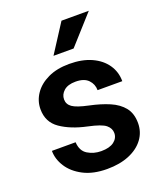

<svg xmlns="http://www.w3.org/2000/svg" viewBox="-140 -841 794 941"><g transform="rotate(-20 257.0 -370.0)"><path d="M348.6 -144.5Q348.6 -168.9 327.1 -186.8Q305.7 -204.6 236.3 -219.2Q153.8 -236.8 101.1 -273.2Q48.3 -309.6 48.3 -377Q48.3 -420.4 73.2 -457Q98.1 -493.7 144.8 -515.9Q191.4 -538.1 255.9 -538.1Q323.2 -538.1 371.6 -516.1Q419.9 -494.1 446 -456.1Q472.2 -418 472.2 -369.6H343.3Q343.3 -400.9 321.8 -423.3Q300.3 -445.8 255.4 -445.8Q215.3 -445.8 194.3 -427.2Q173.3 -408.7 173.3 -382.8Q173.3 -357.4 195.3 -341.8Q217.3 -326.2 277.3 -313.5Q335.9 -301.3 380.4 -282.2Q424.8 -263.2 449.7 -231.7Q474.6 -200.2 474.6 -150.4Q474.6 -104 447.8 -67.6Q420.9 -31.2 371.8 -10.7Q322.8 9.8 256.3 9.8Q183.6 9.8 133.3 -16.4Q83 -42.5 57.1 -83Q31.2 -123.5 31.2 -166.5H154.8Q157.2 -120.6 188.5 -101.6Q219.7 -82.5 258.8 -82.5Q302.7 -82.5 325.7 -100.1Q348.6 -117.7 348.6 -144.5ZM197.8 -601.6 293.5 -750H436L302.7 -601.6Z"/></g></svg>

Font: Vazirmatn RD SemiBold
Style: Regular
Weight: 600
Designer: Saber Rastikerdar
Foundry: Saber Rastikerdar
Version: Version 32.102